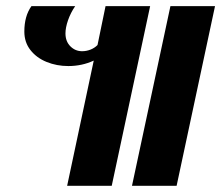

<svg xmlns="http://www.w3.org/2000/svg" viewBox="-20 -600 714 620"><path d="M282.7 -404.3Q244.6 -386.7 200.7 -386.7Q163.1 -386.7 130.6 -399.9Q98.1 -413.1 78.4 -438.2Q58.6 -463.4 58.6 -498Q58.6 -548.3 81.5 -580.1H222.7Q208 -558.6 199.7 -534.7Q191.4 -510.7 191.4 -492.2Q191.4 -466.3 207.3 -450.4Q223.1 -434.6 245.1 -434.6Q258.8 -434.6 272 -439.7Q285.2 -444.8 294.9 -454.6L320.8 -580.1H464.8L340.8 0H196.8ZM530.3 -580.1H674.3L550.3 0H406.2Z"/></svg>

Font: Pattaya
Style: Regular
Weight: 400
Designer: Pablo Impallari / Thai characters Designed by Thanarat Vachiruckul and Suppakit Chalermlarp
Foundry: Pablo Impallari
Version: Version 2.000